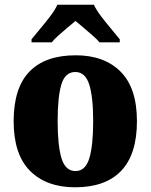

<svg xmlns="http://www.w3.org/2000/svg" viewBox="-20 -786 641 816"><path d="M299 10Q177 10 107.5 -60Q38 -130 38 -271Q38 -412 105 -481.5Q172 -551 302 -551Q423 -551 492.5 -481.5Q562 -412 562 -271Q562 -130 495 -60Q428 10 299 10ZM301 -59Q343 -59 359.5 -113Q376 -167 376 -271Q376 -375 359 -427.5Q342 -480 300 -480Q257 -480 241 -427.5Q225 -375 225 -271Q225 -167 241.5 -113Q258 -59 301 -59ZM114 -619Q129 -638 151 -664Q173 -690 193.5 -717Q214 -744 224 -766H379Q389 -744 409.5 -717Q430 -690 452 -664Q474 -638 489 -619V-606H403Q395 -616 376 -633Q357 -650 336 -667.5Q315 -685 301 -697Q286 -685 266 -668Q246 -651 227.5 -634.5Q209 -618 200 -606H114Z"/></svg>

Font: Noto Serif Lao SemiCondensed Black
Style: Regular
Weight: 900
Width: 4
Designer: Monotype Design Team
Foundry: Monotype Imaging Inc.
Version: Version 2.003; ttfautohint (v1.8.4.7-5d5b)